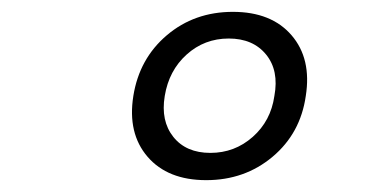

<svg xmlns="http://www.w3.org/2000/svg" viewBox="-20 -760 640 324"><path d="M328 -456Q263 -456 229 -495.5Q195 -535 205 -598Q215 -661 261.5 -700.5Q308 -740 373 -740Q438 -740 472 -700.5Q506 -661 496 -598Q487 -535 440 -495.5Q393 -456 328 -456ZM335 -502Q376 -502 406.5 -529Q437 -556 443 -598Q451 -641 429 -668Q407 -695 366 -695Q325 -695 295 -668Q265 -641 258 -598Q251 -556 272.5 -529Q294 -502 335 -502Z"/></svg>

Font: JetBrains Mono NL ExtraLight
Style: Italic
Weight: 200
Italic angle: -9°
Monospace: yes
Designer: Philipp Nurullin, Konstantin Bulenkov
Foundry: JetBrains
Version: Version 2.305; ttfautohint (v1.8.4.7-5d5b)